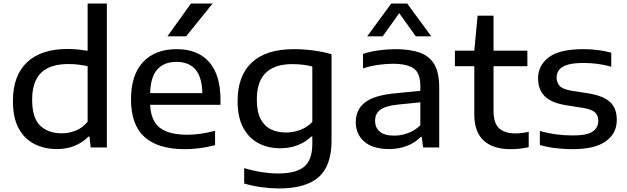

<svg xmlns="http://www.w3.org/2000/svg" viewBox="-20 -828 3523 1078"><path d="M300.5 9Q230 9 174 -19Q118 -47 85.2 -106.5Q52.5 -166 52.5 -260.5Q52.5 -404 131.8 -478.5Q211 -553 359.5 -553Q390 -553 419 -550Q448 -547 472 -543V-808H580V0H489L482.5 -61H476.5Q445 -28.5 400 -9.8Q355 9 300.5 9ZM326 -79.5Q365.5 -79.5 404 -94.2Q442.5 -109 472 -144.5V-456Q450 -461.5 422 -465Q394 -468.5 364.5 -468.5Q261.5 -468.5 211 -419.5Q160.5 -370.5 160.5 -268.5Q160.5 -165.5 205.8 -122.5Q251 -79.5 326 -79.5Z M1017.5 9.5Q868 9.5 791.8 -58.5Q715.5 -126.5 715.5 -271Q715.5 -407 783 -479.5Q850.5 -552 972.5 -552Q1091.5 -552 1154.8 -479Q1218 -406 1218 -268V-239.5H823Q827 -150.5 877 -111Q927 -71.5 1032.5 -71.5Q1068.5 -71.5 1107.8 -77.2Q1147 -83 1187.5 -93.5V-13Q1141.5 -1 1099.5 4.2Q1057.5 9.5 1017.5 9.5ZM971 -480.5Q901 -480.5 863.2 -438.2Q825.5 -396 823 -305H1116Q1114 -395.5 1077.2 -438Q1040.5 -480.5 971 -480.5ZM920 -624 1052 -808H1173.5L1025 -624Z M1547 230Q1501.5 230 1450 223.2Q1398.5 216.5 1351 202.5V116Q1403.5 131.5 1451.8 138.8Q1500 146 1541 146Q1642.5 146 1688 107.8Q1733.5 69.5 1733.5 -20.5V-61.5H1728Q1696 -30.5 1651.8 -13Q1607.5 4.5 1552.5 4.5Q1486 4.5 1432 -23.5Q1378 -51.5 1346 -110Q1314 -168.5 1314 -260.5Q1314 -402.5 1394 -477.2Q1474 -552 1630.5 -552Q1684 -552 1739 -544.8Q1794 -537.5 1841.5 -523.5V-39.5Q1841.5 103 1769 166.5Q1696.5 230 1547 230ZM1585.5 -84Q1625 -84 1664.2 -98Q1703.5 -112 1733.5 -143.5V-454.5Q1711.5 -460.5 1683 -464.2Q1654.5 -468 1620.5 -468Q1522.5 -468 1472.2 -419.2Q1422 -370.5 1422 -269.5Q1422 -201 1443 -160.5Q1464 -120 1501 -102Q1538 -84 1585.5 -84Z M2165.5 9Q2074 9 2025.8 -32.5Q1977.5 -74 1977.5 -142Q1977.5 -213.5 2030.5 -253.8Q2083.5 -294 2203 -304.5L2340 -318V-345Q2340 -418.5 2302 -444.2Q2264 -470 2185 -470Q2149.5 -470 2105.2 -464Q2061 -458 2018 -444V-525.5Q2059 -539 2107.8 -545.5Q2156.5 -552 2200 -552Q2282.5 -552 2337 -532.5Q2391.5 -513 2418.8 -466.2Q2446 -419.5 2446 -338.5V0H2355.5L2348 -59H2342Q2311.5 -27 2264.8 -9Q2218 9 2165.5 9ZM2086 -150.5Q2086 -111.5 2112.2 -89Q2138.5 -66.5 2194 -66.5Q2233.5 -66.5 2271.5 -80.8Q2309.5 -95 2340 -124.5V-253.5L2211 -240.5Q2142.5 -233 2114.2 -211Q2086 -189 2086 -150.5ZM2041.5 -624 2176.5 -808H2266.5L2401.5 -624H2314.5L2221.5 -754L2128.5 -624Z M2847.5 9.5Q2749 9.5 2696 -38.5Q2643 -86.5 2643 -186.5V-456.5H2534V-543.5H2643L2661.5 -740H2751V-543.5H2941V-456.5H2751V-206.5Q2751 -136.5 2782.2 -107.8Q2813.5 -79 2874.5 -79Q2905.5 -79 2948.5 -88V-1.5Q2898 9.5 2847.5 9.5Z M3196 9.5Q3145.5 9.5 3099 3.8Q3052.5 -2 3011 -14V-92.5Q3057.5 -79.5 3103.2 -73.5Q3149 -67.5 3196.5 -67.5Q3275 -67.5 3307 -89Q3339 -110.5 3339 -148.5Q3339 -179.5 3321.5 -196.5Q3304 -213.5 3255 -222L3159 -237Q3073 -251 3037 -289Q3001 -327 3001 -388Q3001 -460.5 3061.2 -506.2Q3121.5 -552 3255.5 -552Q3341 -552 3412 -532V-453.5Q3337.5 -474.5 3256.5 -474.5Q3197.5 -474.5 3164.5 -463.8Q3131.5 -453 3118.2 -434.2Q3105 -415.5 3105 -392.5Q3105 -366 3121.2 -346.8Q3137.5 -327.5 3186 -319L3282 -304Q3364 -291 3403.5 -256.8Q3443 -222.5 3443 -155Q3443 -79 3381.5 -34.8Q3320 9.5 3196 9.5Z"/></svg>

Font: Encode Sans Expanded Medium
Style: Regular
Weight: 500
Width: 7
Designer: Multiple Designers
Foundry: Impallari Type
Version: Version 3.000; ttfautohint (v1.8.3) -l 8 -r 50 -G 200 -x 14 